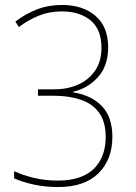

<svg xmlns="http://www.w3.org/2000/svg" viewBox="-20 -744 549 774"><path d="M214 10Q164 10 118.5 0.5Q73 -9 37 -25V-54Q71 -38 116.5 -27Q162 -16 213 -16Q308 -16 357 -62.5Q406 -109 406 -192Q406 -253 379.5 -289.5Q353 -326 305.5 -342Q258 -358 198 -358H133V-384H200Q252 -384 295 -403Q338 -422 363.5 -459.5Q389 -497 389 -551Q389 -626 345 -662Q301 -698 229 -698Q178 -698 135.5 -680.5Q93 -663 56 -635L42 -657Q82 -688 128.5 -706Q175 -724 230 -724Q314 -724 365 -680Q416 -636 416 -553Q416 -478 374.5 -432.5Q333 -387 274 -374V-372Q349 -360 391 -316Q433 -272 433 -192Q433 -101 377 -45.5Q321 10 214 10Z"/></svg>

Font: Noto Sans Tamil SemiCondensed Thin
Style: Regular
Weight: 100
Width: 4
Designer: Jelle Bosma - Monotype Design Team
Foundry: Monotype Imaging Inc.
Version: Version 2.004; ttfautohint (v1.8.4.7-5d5b)